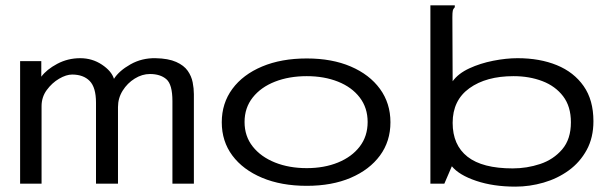

<svg xmlns="http://www.w3.org/2000/svg" viewBox="-20 -685 2290 716"><path d="M55 0V-457H134V-399Q154 -426 193.5 -447Q233 -468 279 -468Q324 -468 360 -444Q396 -420 405 -391Q424 -421 466.5 -445Q509 -469 560 -468Q608 -467 637 -454Q666 -441 680 -421Q694 -401 698.5 -378Q703 -355 703 -334V0H623V-308Q623 -370 600.5 -389.5Q578 -409 539 -409Q510 -409 482.5 -392Q455 -375 437.5 -347Q420 -319 420 -286V0H338V-302Q338 -359 314.5 -383Q291 -407 249 -407Q227 -407 200.5 -391.5Q174 -376 154.5 -349.5Q135 -323 135 -289V0Z M1124 8Q1029 8 957.5 -22Q886 -52 846.5 -105Q807 -158 807 -229Q807 -300 846.5 -353.5Q886 -407 957.5 -437Q1029 -467 1124 -467Q1218 -467 1288 -437Q1358 -407 1397 -353.5Q1436 -300 1436 -229Q1436 -158 1397 -105Q1358 -52 1288 -22Q1218 8 1124 8ZM1124 -58Q1189 -58 1240.5 -79Q1292 -100 1321.5 -138.5Q1351 -177 1351 -230Q1351 -283 1321.5 -321.5Q1292 -360 1240.5 -380.5Q1189 -401 1124 -401Q1058 -401 1005.5 -380.5Q953 -360 922.5 -321.5Q892 -283 892 -230Q892 -177 922.5 -138.5Q953 -100 1005.5 -79Q1058 -58 1124 -58Z M1902 11Q1820 11 1756 -10.5Q1692 -32 1665 -65L1637 0H1585V-665H1676V-658Q1670 -652 1668.5 -645Q1667 -638 1667 -621L1668 -382Q1689 -411 1730 -430Q1771 -449 1819.5 -458.5Q1868 -468 1910 -468Q1993 -468 2056.5 -442Q2120 -416 2156.5 -364Q2193 -312 2193 -233Q2193 -172 2168 -126Q2143 -80 2101 -49.5Q2059 -19 2007 -4Q1955 11 1902 11ZM1892 -57Q1945 -57 1994.5 -73.5Q2044 -90 2076.5 -128Q2109 -166 2109 -229Q2109 -288 2080 -326Q2051 -364 2002.5 -382.5Q1954 -401 1895 -401Q1793 -401 1730.5 -356Q1668 -311 1668 -227Q1668 -144 1723.5 -100.5Q1779 -57 1892 -57Z"/></svg>

Font: Inconsolata ExtraExpanded
Style: Regular
Weight: 400
Width: 8
Monospace: yes
Designer: Raph Levien, Cyreal, Brenton Simpson
Foundry: Raph Levien, Cyreal, Google
Version: Version 3.000; ttfautohint (v1.8.2.53-6de2)